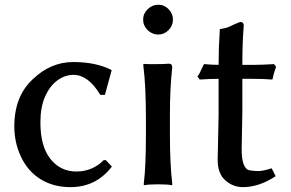

<svg xmlns="http://www.w3.org/2000/svg" viewBox="-20 -766 1221 805"><path d="M40 -236.3Q40 -363.3 119.1 -435.5Q193.4 -505.9 287.1 -505.9Q380.9 -505.9 445.3 -473.6L448.2 -471.7L419.9 -368.2H400.4L399.4 -370.1Q349.6 -452.1 288.1 -452.1Q252 -452.1 220.2 -428.7Q188.5 -405.3 168.9 -360.8Q149.4 -316.4 149.4 -252.9Q149.4 -152.3 191.4 -99.6Q233.4 -46.9 300.3 -46.9Q367.2 -46.9 415 -94.7H423.8L449.2 -67.4L447.3 -65.4Q381.8 18.6 275.4 18.6Q204.1 18.6 150.9 -14.2Q97.7 -46.9 68.8 -106.9Q40 -167 40 -236.3Z M580.1 -683.6Q580.1 -709 599.1 -727.5Q618.2 -746.1 643.6 -746.1Q668.9 -746.1 687 -727.5Q705.1 -709 705.1 -683.6Q705.1 -658.2 686.5 -639.6Q668 -621.1 643.6 -621.1Q618.2 -621.1 599.1 -639.6Q580.1 -658.2 580.1 -683.6ZM581.1 -489.3V-498H585Q592.8 -497.1 604.5 -497.1H629.9Q668 -497.1 688.5 -499Q702.1 -499 702.1 -483.4Q692.4 -395.5 692.4 -286.1V-204.1Q692.4 -79.1 702.1 2.9V10.7Q682.6 6.8 642.6 6.8Q603.5 6.8 583 10.7V2Q591.8 -67.4 591.8 -204.1V-266.6Q591.8 -407.2 581.1 -489.3Z M807.6 -445.3Q815.4 -453.1 834 -495.1L835.9 -497.1H838.9Q869.1 -494.1 896.5 -494.1Q896.5 -565.4 901.4 -637.7V-643.6L904.3 -644.5Q931.6 -648.4 947.3 -656.7Q962.9 -665 986.3 -673.8H988.3Q1002 -673.8 1002 -658.2Q996.1 -591.8 996.1 -494.1H1045.9Q1079.1 -494.1 1127 -497.1H1128.9L1137.7 -486.3L1128.9 -460L1122.1 -432.6H1119.1Q1085.9 -435.5 1036.1 -435.5H996.1V-294.9L993.2 -141.6Q993.2 -55.7 1028.3 -51.8Q1043 -48.8 1063 -48.8Q1083 -48.8 1119.1 -60.5L1135.7 -27.3Q1066.4 18.6 998 18.6Q957 18.6 924.8 -9.8Q892.6 -38.1 892.6 -95.7L896.5 -282.2V-435.5Q864.3 -435.5 819.3 -432.6H817.4Z"/></svg>

Font: GenEi LateMin P v2
Style: Medium
Weight: 500
Designer: o_tamon (Modified)
Foundry: o_tamon / Adobe Systems Incorporated / FONT 910 / Philipp H. Poll
Version: Version 2.1;Original Version 1.004